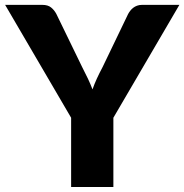

<svg xmlns="http://www.w3.org/2000/svg" viewBox="-36 -748 737 768"><path d="M417.5 -277V0H248.5V-277L-15.5 -728.5H133.5Q155.5 -728.5 168.2 -718.2Q181 -708 189.5 -692L292.5 -480Q305.5 -455 315.8 -433.2Q326 -411.5 334 -390.5Q341.5 -412 351.5 -433.8Q361.5 -455.5 374.5 -480L476.5 -692Q480 -698.5 485 -705Q490 -711.5 496.8 -716.8Q503.5 -722 512.2 -725.2Q521 -728.5 531.5 -728.5H681.5Z"/></svg>

Font: Lato Black
Style: Regular
Weight: 900
Designer: Lukasz Dziedzic
Foundry: tyPoland Lukasz Dziedzic
Version: Version 2.007; 2014-02-27